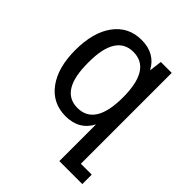

<svg xmlns="http://www.w3.org/2000/svg" viewBox="-211 -686 1022 1022"><g transform="rotate(45 300.0 -175.0)"><path d="M407 -68Q363 16 261 16Q212 16 173 -3.5Q134 -23 106 -61Q49 -138 49 -270Q49 -404 106 -481Q163 -558 261 -558Q363 -558 407 -475L416 -547H498V137H580V208H407ZM275 -60Q407 -60 407 -271Q407 -482 275 -482Q210 -482 177 -429Q144 -376 145 -271Q144 -60 275 -60Z"/></g></svg>

Font: PlemolJP35 Console
Style: Regular
Weight: 400
Version: v2.0.3; ttfautohint (v1.8.4.7-5d5b-dirty) -l 6 -r 45 -G 200 